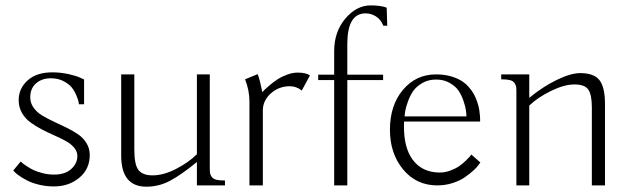

<svg xmlns="http://www.w3.org/2000/svg" viewBox="-20 -703 2382 728"><path d="M30.3 -56.6 58.6 -90.8Q60.5 -88.9 64.2 -85.4Q67.9 -82 80.6 -73.5Q93.3 -64.9 106.9 -58.3Q120.6 -51.8 141.8 -46.4Q163.1 -41 184.6 -41Q227.1 -41 250.2 -62.3Q273.4 -83.5 273.4 -111.3Q273.4 -128.4 261.2 -143.1Q249 -157.7 229.2 -168.5Q209.5 -179.2 185.8 -189.7Q162.1 -200.2 138.4 -212.4Q114.7 -224.6 95 -239.3Q75.2 -253.9 63 -275.4Q50.8 -296.9 50.8 -323.2Q50.8 -367.2 84.5 -397.9Q118.2 -428.7 178.7 -428.7Q210.4 -428.7 240.5 -421.9Q270.5 -415 284.7 -408.2L298.8 -401.4V-307.6H279.3Q278.8 -311.5 277.6 -318.1Q276.4 -324.7 269.3 -341.8Q262.2 -358.9 251.7 -371.8Q241.2 -384.8 220.5 -395.5Q199.7 -406.2 172.9 -406.2Q138.7 -406.2 116.7 -387Q94.7 -367.7 94.7 -334Q94.7 -312.5 107.2 -294.9Q119.6 -277.3 139.4 -265.4Q159.2 -253.4 183.3 -242.2Q207.5 -231 231.7 -219.2Q255.9 -207.5 275.6 -194.1Q295.4 -180.7 307.9 -160.4Q320.3 -140.1 320.3 -115.2Q320.3 -62 280.8 -29.1Q241.2 3.9 184.6 3.9Q155.8 3.9 129.2 -2.4Q102.5 -8.8 85.2 -17.6Q67.9 -26.4 54.9 -35.2Q42 -43.9 36.1 -50.3Z M775.4 -420.9V-66.4Q775.4 -53.2 776.4 -46.9Q777.3 -40.5 782.5 -32.7Q787.6 -24.9 799.8 -21.7Q812 -18.6 833 -18.6V0H726.6V-88.9Q668.5 -41 625.7 -18.1Q583 4.9 535.2 4.9Q439.5 4.9 439.5 -113.3V-420.9H489.3V-136.7Q489.3 -77.6 505.4 -57.9Q521.5 -38.1 558.6 -38.1Q600.6 -38.1 648.4 -63Q696.3 -87.9 726.6 -118.2V-420.9Z M925.8 0V-318.4Q925.8 -360.4 909.2 -402.3L957 -421.9Q964.4 -404.8 974.6 -353.5Q977.5 -356.9 983.4 -362.8Q989.3 -368.7 1003.7 -380.9Q1018.1 -393.1 1033.2 -402.8Q1048.3 -412.6 1069.1 -420.2Q1089.8 -427.7 1108.4 -427.7Q1140.6 -427.7 1155.3 -417L1124 -359.4L1119.1 -363.3Q1114.3 -367.7 1102.8 -371.8Q1091.3 -376 1078.1 -376Q1037.6 -376 1007.1 -348.9Q976.6 -321.8 976.6 -284.2V0Z M1247.1 0V-399.4H1186.5V-419.9H1247.1V-508.8Q1247.1 -583 1289.6 -632.8Q1332 -682.6 1385.7 -682.6Q1404.3 -682.6 1419.4 -680.4Q1434.6 -678.2 1440.4 -675.8L1446.3 -673.8L1448.2 -605.5H1433.6Q1423.3 -629.9 1405 -641.1Q1386.7 -652.3 1366.2 -652.3Q1296.9 -652.3 1296.9 -536.1V-419.9H1432.6V-399.4H1296.9V0Z M1633.3 -420.9Q1662.1 -420.9 1686 -414.6Q1710 -408.2 1726.6 -398.4Q1743.2 -388.7 1756.1 -374.5Q1769 -360.4 1776.6 -346.4Q1784.2 -332.5 1789.6 -316.4Q1794.9 -300.3 1796.9 -288.6Q1798.8 -276.9 1799.8 -264.6Q1800.8 -252.4 1800.5 -248.5Q1800.3 -244.6 1800.3 -242.2H1512.2Q1511.7 -231.9 1511.7 -222.2Q1511.7 -143.1 1543.9 -98.6Q1580.1 -48.8 1647.9 -48.8Q1667.5 -48.8 1687.3 -56.2Q1707 -63.5 1720.2 -72.5Q1733.4 -81.5 1745.6 -93.3Q1757.8 -105 1761.5 -109.6Q1765.1 -114.3 1767.1 -117.2L1801.3 -86.9L1794.9 -78.1Q1788.6 -68.8 1774.7 -56.2Q1760.7 -43.5 1742.4 -30.8Q1724.1 -18.1 1696.3 -9Q1668.5 0 1638.2 0Q1558.6 0 1508.5 -60.5Q1458.5 -121.1 1458.5 -210.9Q1458.5 -303.7 1507.8 -362.3Q1557.1 -420.9 1633.3 -420.9ZM1514.2 -261.7H1748.5Q1748.5 -270.5 1746.8 -283.7Q1745.1 -296.9 1738 -318.6Q1731 -340.3 1719.5 -357.9Q1708 -375.5 1685.5 -388.4Q1663.1 -401.4 1633.3 -401.4Q1604 -401.4 1581.3 -388.2Q1558.6 -375 1546.6 -357.7Q1534.7 -340.3 1526.9 -318.4Q1519 -296.4 1516.8 -283.7Q1514.6 -271 1514.2 -261.7Z M1880.4 -420.9H1986.8V-332Q2037.6 -374 2090.8 -399.9Q2144 -425.8 2180.2 -425.8Q2231.9 -425.8 2252.9 -399.2Q2273.9 -372.6 2273.9 -308.6V0H2224.1V-295.9Q2224.1 -343.3 2210.9 -363Q2197.8 -382.8 2157.7 -382.8Q2119.6 -382.8 2069.1 -358.2Q2018.6 -333.5 1986.8 -302.7V0H1938V-354.5Q1938 -367.7 1937 -374Q1936 -380.4 1930.9 -388.2Q1925.8 -396 1913.6 -399.2Q1901.4 -402.3 1880.4 -402.3Z"/></svg>

Font: Buda Light
Style: Regular
Weight: 300
Version: Version 1.003